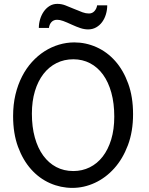

<svg xmlns="http://www.w3.org/2000/svg" viewBox="-20 -940 753 973"><path d="M559.1 -349.1Q559.1 -416.5 544.2 -470.5Q529.3 -524.4 502 -562Q474.6 -599.6 436.3 -619.6Q397.9 -639.6 351.6 -639.6Q305.2 -639.6 266.6 -620.4Q228 -601.1 200.2 -565.2Q172.4 -529.3 157 -478.3Q141.6 -427.2 141.6 -363.8Q141.6 -296.9 156.5 -243.2Q171.4 -189.5 199 -151.6Q226.6 -113.8 265.1 -93.5Q303.7 -73.2 351.6 -73.2Q396.5 -73.2 434.6 -92Q472.7 -110.8 500.2 -146.2Q527.8 -181.6 543.5 -232.9Q559.1 -284.2 559.1 -349.1ZM654.3 -361.3Q654.3 -273.4 628.2 -204.1Q602.1 -134.8 558.8 -86.7Q515.6 -38.6 460.4 -13.2Q405.3 12.2 346.7 12.2Q287.6 12.2 233.4 -11.7Q179.2 -35.6 137.7 -82Q96.2 -128.4 71.3 -196Q46.4 -263.7 46.4 -351.6Q46.4 -410.2 58.3 -460.4Q70.3 -510.7 91.6 -552.2Q112.8 -593.8 142.1 -626Q171.4 -658.2 205.8 -680.2Q240.2 -702.1 278.6 -713.6Q316.9 -725.1 356.4 -725.1Q414.6 -725.1 468.5 -701.2Q522.5 -677.2 563.7 -630.9Q605 -584.5 629.6 -516.8Q654.3 -449.2 654.3 -361.3ZM176.8 -798.3Q176.8 -820.8 183.3 -842.5Q189.9 -864.3 201.9 -881.6Q213.9 -898.9 231.2 -909.7Q248.5 -920.4 270.5 -920.4Q291 -920.4 310.1 -913.3Q329.1 -906.2 355 -895Q381.3 -883.8 398.2 -877.7Q415 -871.6 430.7 -871.6Q447.8 -871.6 458.7 -883.8Q469.7 -896 472.2 -913.1H523.4Q523.4 -889.6 516.8 -867.7Q510.3 -845.7 497.8 -828.6Q485.4 -811.5 467.3 -801.3Q449.2 -791 426.8 -791Q407.2 -791 387.5 -797.6Q367.7 -804.2 345.2 -814.5Q316.9 -827.6 300 -833.7Q283.2 -839.8 269.5 -839.8Q251.5 -839.8 240.7 -828.1Q230 -816.4 228 -798.3H176.8Z"/></svg>

Font: Andika DR AuSIL
Style: Regular
Weight: 400
Designer: Annie Olsen & Victor Gaultney
Foundry: SIL International
Version: Version 0.003